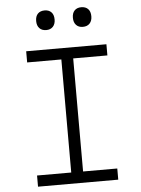

<svg xmlns="http://www.w3.org/2000/svg" viewBox="-65 -1080 830 1130"><g transform="rotate(-5 350.0 -515.0)"><path d="M113 0V-66H315V-734H113V-800H587V-734H385V-66H587V0ZM242 -914Q216 -914 201.5 -929.5Q187 -945 187 -972Q187 -1000 201.5 -1015Q216 -1030 242 -1030Q267 -1030 281.5 -1015Q296 -1000 296 -972Q296 -945 281.5 -929.5Q267 -914 242 -914ZM458 -914Q433 -914 418.5 -929.5Q404 -945 404 -972Q404 -1000 418.5 -1015Q433 -1030 458 -1030Q484 -1030 498.5 -1015Q513 -1000 513 -972Q513 -945 498.5 -929.5Q484 -914 458 -914Z"/></g></svg>

Font: Martian Mono ExtraLight
Style: Regular
Weight: 200
Monospace: yes
Designer: Roman Shamin
Foundry: Evil Martians
Version: Version 1.000; ttfautohint (v1.8.4.7-5d5b)